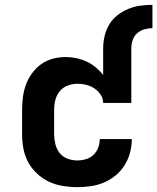

<svg xmlns="http://www.w3.org/2000/svg" viewBox="-20 -763 648 791"><path d="M298 8Q268 8 238 3Q208 -2 181.5 -14.5Q155 -27 132.5 -48Q110 -69 96 -95Q82 -121 76.5 -150.5Q71 -180 71 -210V-310Q71 -337 74.5 -363.5Q78 -390 87 -414.5Q96 -439 112 -461Q128 -483 149.5 -498.5Q171 -514 197 -521Q223 -528 250 -528Q272 -528 294 -523.5Q316 -519 336.5 -509.5Q357 -500 374.5 -485.5Q392 -471 405 -454V-564Q405 -590 411 -615Q417 -640 430 -662Q443 -684 463.5 -700Q484 -716 508 -726Q532 -736 557.5 -739.5Q583 -743 608 -743V-647Q591 -647 574 -642Q557 -637 544.5 -625.5Q532 -614 526.5 -597.5Q521 -581 521 -564V-339H405Q405 -357 394.5 -373Q384 -389 368.5 -399Q353 -409 335.5 -413.5Q318 -418 299 -418Q279 -418 259 -410.5Q239 -403 226 -387Q213 -371 208 -351Q203 -331 203 -310V-210Q203 -190 208 -169.5Q213 -149 225.5 -133Q238 -117 257.5 -109.5Q277 -102 298 -102Q316 -102 333.5 -107Q351 -112 364.5 -124.5Q378 -137 384.5 -154.5Q391 -172 391 -190H523V-189Q523 -161 515.5 -133.5Q508 -106 493 -82Q478 -58 456 -40Q434 -22 408 -11Q382 0 354 4Q326 8 298 8Z"/></svg>

Font: Iosevka Aile Extrabold
Style: Regular
Weight: 800
Designer: Belleve Invis
Foundry: Belleve Invis
Version: Version 27.3.5; ttfautohint (v1.8.4)